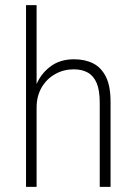

<svg xmlns="http://www.w3.org/2000/svg" viewBox="-20 -725 528 745"><path d="M81 0V-705H122V-391H119Q135 -435 173 -465Q211 -495 267 -495Q310 -495 341.5 -479Q373 -463 391 -427Q409 -391 409 -329V0H367V-326Q367 -375 355 -403Q343 -431 320.5 -443.5Q298 -456 266 -456Q227 -456 194 -437.5Q161 -419 141.5 -385.5Q122 -352 122 -307V0Z"/></svg>

Font: Nunito Sans 10pt Condensed ExtraLight
Style: Regular
Weight: 250
Width: 3
Designer: Vernon Adams
Foundry: Vernon Adams
Version: Version 3.101;gftools[0.9.27]